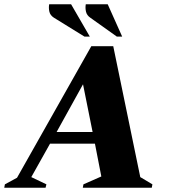

<svg xmlns="http://www.w3.org/2000/svg" viewBox="-65 -882 804 902"><path d="M-45 0 -42 -16 15 -47 364 -665H467L594 -50L651 -16L648 0H324L327 -16L411 -53L381 -207H170L82 -50L153 -16L149 0ZM201 -262H370L325 -486ZM484 -710 359 -799Q343 -810 339 -827Q335 -844 338 -862H441L509 -710ZM332 -710 188 -799Q171 -810 167 -827Q163 -844 166 -862H269L357 -710Z"/></svg>

Font: Spectral SC ExtraBold
Style: Italic
Weight: 800
Italic angle: -10°
Designer: Jean-Baptiste Levee
Foundry: Production Type
Version: Version 2.001